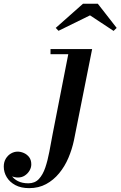

<svg xmlns="http://www.w3.org/2000/svg" viewBox="-206 -714 624 994"><path d="M-55 260Q-97 260 -126.2 244.5Q-155.5 229 -171 203.5Q-186.5 178 -186.5 148.5Q-186.5 125 -176 107.5Q-165.5 90 -149 80.5Q-132.5 71 -114.5 71Q-99 71 -82.8 78Q-66.5 85 -55.2 99.5Q-44 114 -44 137Q-44 153.5 -53 169Q-62 184.5 -77.5 194.8Q-93 205 -113 205Q-130.5 205 -147.2 197.5Q-164 190 -174.8 177.2Q-185.5 164.5 -185.5 148.5H-159.5Q-159.5 173.5 -147.5 193Q-135.5 212.5 -113 223.8Q-90.5 235 -59.5 235Q-25.5 235 -4.8 212.8Q16 190.5 28.5 153.5Q41 116.5 49.5 71.2Q58 26 66.5 -20L147.5 -433.5H55.5V-460H271L177 11.5Q167 59 148.2 103.2Q129.5 147.5 100.2 183Q71 218.5 32.5 239.2Q-6 260 -55 260ZM97 -554.5 82.5 -569.5 223.5 -694.5H300.5L398 -569.5L382 -554L260 -634.5Z"/></svg>

Font: Bodoni Moda 9pt SemiBold
Style: Italic
Weight: 600
Italic angle: -13°
Designer: Owen Earl
Foundry: indestructible type
Version: Version 2.004